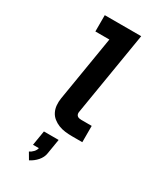

<svg xmlns="http://www.w3.org/2000/svg" viewBox="-242 -821 984 1164"><g transform="rotate(30 250.0 -239.0)"><path d="M324 0Q299 0 275 -3Q251 -6 229.5 -14.5Q208 -23 190 -37.5Q172 -52 162 -72.5Q152 -93 150 -117Q148 -141 152 -166L227 -621H129V-735H384L287 -147Q286 -140 288 -133Q290 -126 295.5 -121.5Q301 -117 308.5 -115.5Q316 -114 324 -114H396V0ZM171 257 144 211Q159 204 171 191Q183 178 186 163H145L162 60H265L248 163Q246 178 239 192Q232 206 221.5 218Q211 230 198 240Q185 250 171 257Z"/></g></svg>

Font: Iosevka SS04 Heavy Oblique
Style: Regular
Weight: 900
Italic angle: -9°
Monospace: yes
Designer: Belleve Invis
Foundry: Belleve Invis
Version: Version 19.0.0; ttfautohint (v1.8.4)